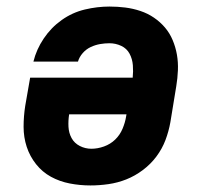

<svg xmlns="http://www.w3.org/2000/svg" viewBox="-20 -558 640 586"><path d="M256 8Q224 8 193 2Q162 -4 135.5 -18.5Q109 -33 90 -57Q71 -81 61.5 -110Q52 -139 52 -171Q52 -203 57 -235L72 -321H385Q387 -340 385.5 -359Q384 -378 375.5 -394Q367 -410 350 -418Q333 -426 314 -426Q300 -426 285.5 -423.5Q271 -421 257 -414.5Q243 -408 232.5 -396Q222 -384 218 -370H82Q91 -407 113.5 -440.5Q136 -474 168.5 -497Q201 -520 239 -529Q277 -538 314 -538Q339 -538 362.5 -535Q386 -532 408.5 -524.5Q431 -517 450 -504Q469 -491 483.5 -474Q498 -457 507 -435.5Q516 -414 520 -391Q524 -368 523 -343.5Q522 -319 518 -295L500 -185Q495 -157 485 -130.5Q475 -104 457.5 -80.5Q440 -57 416 -39Q392 -21 365.5 -10.5Q339 0 311 4Q283 8 256 8ZM259 -104Q278 -104 297.5 -111Q317 -118 331.5 -132Q346 -146 354 -165Q362 -184 365 -203L366 -209H191Q188 -190 189 -171Q190 -152 198.5 -136.5Q207 -121 223.5 -112.5Q240 -104 259 -104Z"/></svg>

Font: Iosevka Curly Slab HvExObl
Style: Regular
Weight: 900
Width: 7
Italic angle: -9°
Monospace: yes
Designer: Belleve Invis
Foundry: Belleve Invis
Version: Version 11.1.0; ttfautohint (v1.8.3)